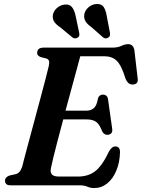

<svg xmlns="http://www.w3.org/2000/svg" viewBox="-20 -942 720 976"><path d="M385.5 0H34.5Q17.5 0 11.5 -6.8Q5.5 -13.5 5.5 -23Q5.5 -42 29 -50L59 -56.5Q82 -62 92.5 -94Q96 -109 106 -146.2Q116 -183.5 129.5 -234Q143 -284.5 158 -340Q173 -395.5 187 -448Q201 -500.5 211.8 -542Q222.5 -583.5 227.5 -604.5Q232 -623.5 229 -632.5Q226 -641.5 216 -644.5L188.5 -651.5Q180.5 -654 174.8 -659Q169 -664 169 -673.5Q169 -700 203 -700H551.5Q579.5 -700 597.2 -708.8Q615 -717.5 631 -717.5Q657 -717.5 663 -688L679.5 -546Q685 -515.5 658.5 -512.5Q645 -511 635.2 -517.8Q625.5 -524.5 617.5 -544Q597 -610.5 573.2 -633.2Q549.5 -656 511 -656H388Q381.5 -631 369.5 -587.5Q357.5 -544 343 -490Q328.5 -436 313 -379.5H419.5Q442.5 -379.5 457.5 -392.8Q472.5 -406 478.5 -444Q486 -461 502.5 -461Q525.5 -461 529 -438L550 -289.5Q553 -272.5 545.8 -264.8Q538.5 -257 526.5 -256.5Q508.5 -256.5 499 -275Q486.5 -309.5 469.2 -322.2Q452 -335 420 -335H301.5Q286.5 -279.5 273.5 -229.5Q260.5 -179.5 251.5 -142.8Q242.5 -106 239.5 -90Q234 -67.5 243.2 -56Q252.5 -44.5 280 -44.5H376Q429 -44.5 464.5 -72.2Q500 -100 534 -172Q548 -197.5 566.5 -197.5Q590.5 -197.5 590 -167.5Q588.5 -115.5 571.2 -74.2Q554 -33 524.8 -9.5Q495.5 14 459 14Q440.5 14 424.2 7Q408 0 385.5 0ZM522.5 -861 539 -775Q540 -767.5 538.8 -761.5Q537.5 -755.5 530.5 -751Q517 -742 504 -752L443 -805.5Q423.5 -819 414.5 -834Q405.5 -849 408.5 -869.5Q412 -889 429 -904.2Q446 -919.5 469 -921.5Q495.5 -923.5 506.8 -906.8Q518 -890 522.5 -861ZM364.5 -861 382.5 -775.5Q384 -768.5 383.2 -762.2Q382.5 -756 376 -751.5Q363 -742.5 349 -751L286.5 -803Q266.5 -816 256.5 -830.2Q246.5 -844.5 248.5 -864.5Q251.5 -884.5 268 -900Q284.5 -915.5 307 -918.5Q333.5 -922 346 -905.8Q358.5 -889.5 364.5 -861Z"/></svg>

Font: Fraunces 9pt SemiBold
Style: Italic
Weight: 600
Italic angle: -16°
Version: Version 1.000;[b76b70a41]